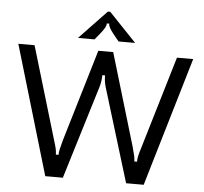

<svg xmlns="http://www.w3.org/2000/svg" viewBox="-63 -1065 1200 1131"><g transform="rotate(5 537.0 -499.0)"><path d="M246 0 20 -763H116L278 -220Q290 -182 293.5 -165Q297 -148 297 -132H313Q313 -148 317 -166Q321 -184 331 -220L493 -763H581L743 -220Q753 -184 757 -166Q761 -148 761 -132H777Q777 -148 780.5 -165Q784 -182 796 -220L958 -763H1054L828 0H724L555 -553Q545 -587 545 -622H529Q529 -587 519 -553L350 0ZM367 -828 529 -998H543L705 -828H607L572 -871Q558 -889 550.5 -902.5Q543 -916 543 -928H529Q529 -916 521.5 -902.5Q514 -889 500 -871L465 -828Z"/></g></svg>

Font: Open Sauce Sans
Style: Regular
Weight: 400
Designer: Alfredo Marco Pradil
Foundry: Creative Sauce Fz LLC
Version: Version 1.477